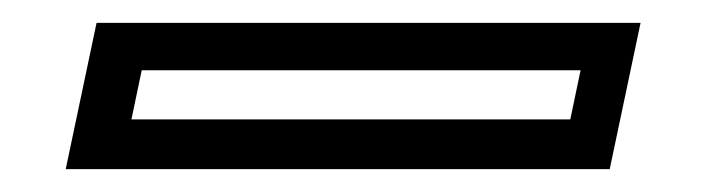

<svg xmlns="http://www.w3.org/2000/svg" viewBox="-20 -20 618 168"><path d="M37.5 128 64.5 0H540.5L513.5 128ZM95 84.5H479L488 41.5H104Z"/></svg>

Font: Tourney Thin Medium
Style: Italic
Weight: 500
Italic angle: -12°
Version: Version 1.015